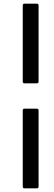

<svg xmlns="http://www.w3.org/2000/svg" viewBox="-20 -850 297 1055"><path d="M115 -392Q105 -392 105 -402V-820Q105 -830 115 -830H182Q192 -830 192 -820V-402Q192 -392 182 -392ZM115 185Q105 185 105 175V-243Q105 -253 115 -253H182Q192 -253 192 -243V175Q192 185 182 185Z"/></svg>

Font: Sofia Sans Hairline
Style: Italic
Weight: 1
Italic angle: -9°
Designer: Botio Nikoltchev, Ani Petrova
Foundry: lettersoup
Version: Version 4.102